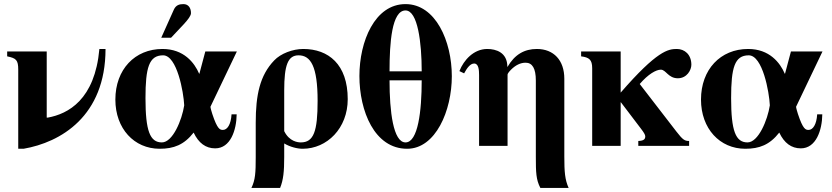

<svg xmlns="http://www.w3.org/2000/svg" viewBox="-20 -712 4060 937"><path d="M465 -473C443 -226 313 -156 213 -138H208V-461H15V-437C59 -428 69 -419 69 -372V14H95C275 -17 495 -144 495 -473Z M767 -528H815L878 -595C897 -616 912 -635 912 -648C912 -674 899 -692 875 -692C855 -692 838 -687 828 -664ZM1136 -461H982L953 -352H952C929 -406 877 -473 773 -473C638 -473 543 -373 543 -226C543 -84 635 14 759 14C828 14 878 -5 925 -65C949 -14 984 12 1030 12C1105 12 1134 -77 1135 -154H1110C1107 -104 1089 -78 1068 -78C1054 -78 1041 -80 1016 -156C1013 -165 1007 -186 1007 -191ZM879 -198C868 -126 823 -17 770 -17C712 -17 690 -73 690 -233C690 -382 707 -442 776 -442C844 -442 876 -262 879 -198Z M1367 -271C1367 -394 1385 -442 1437 -442C1496 -442 1530 -389 1530 -220C1530 -71 1511 -17 1448 -17C1434 -17 1392 -21 1367 -72ZM1457 14C1576 14 1677 -86 1677 -228C1677 -398 1583 -473 1460 -473C1409 -473 1350 -451 1318 -417C1248 -344 1228 -248 1228 -113V55C1228 131 1226 166 1207 205H1347C1363 166 1367 124 1367 54V-12C1395 5 1431 14 1457 14Z M1959 -692C1809 -692 1734 -510 1734 -341C1734 -171 1807 14 1967 14C2106 14 2185 -172 2185 -340C2185 -511 2106 -692 1959 -692ZM1881 -364C1881 -503 1892 -661 1959 -661C2019 -661 2038 -503 2038 -364ZM2038 -320C2038 -170 2020 -17 1959 -17C1899 -17 1881 -168 1881 -320Z M2457 0V-348C2457 -352 2463 -361 2474 -372C2496 -394 2520 -406 2545 -406C2578 -406 2595 -378 2595 -319V53C2595 129 2596 165 2617 205H2755C2737 165 2734 127 2734 52V-328C2734 -418 2682 -473 2600 -473C2539 -473 2492 -446 2457 -386H2456C2456 -456 2401 -473 2358 -473C2292 -473 2243 -419 2222 -365L2245 -354C2258 -378 2274 -402 2294 -402C2316 -402 2318 -370 2318 -346V0Z M3009 -461H2816V-437C2855 -432 2870 -421 2870 -379V0H3009V-213H3010L3108 -84C3122 -66 3129 -54 3129 -47C3129 -35 3125 -25 3095 -24V0H3343V-24C3321 -24 3312 -30 3281 -70L3102 -302C3143 -350 3182 -372 3205 -372C3230 -372 3241 -330 3288 -330C3332 -330 3354 -370 3354 -396C3354 -446 3321 -473 3283 -473C3241 -473 3187 -465 3009 -260Z M3968 -154C3965 -104 3947 -78 3926 -78C3912 -78 3899 -80 3874 -156C3871 -165 3865 -186 3865 -191L3994 -461H3840L3811 -352H3810C3787 -406 3735 -473 3631 -473C3496 -473 3401 -373 3401 -226C3401 -84 3493 14 3617 14C3686 14 3736 -5 3783 -65C3807 -14 3842 12 3888 12C3963 12 3992 -77 3993 -154ZM3737 -198C3726 -126 3681 -17 3628 -17C3570 -17 3548 -73 3548 -233C3548 -382 3565 -442 3634 -442C3702 -442 3734 -262 3737 -198Z"/></svg>

Font: XITS
Style: Bold
Weight: 700
Designer: MicroPress Inc., with final additions and corrections provided by Coen Hoffman, Elsevier (retired)
Version: Version 1.107